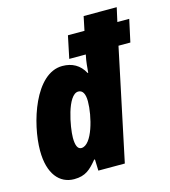

<svg xmlns="http://www.w3.org/2000/svg" viewBox="-114 -851 846 953"><g transform="rotate(-15 309.5 -375.0)"><path d="M150 10C209 10 235 -16 270 -58H274L276 0H412L533 -573H594L619 -688H558L574 -760H404L389 -688H304L280 -573H365L364 -568C358 -542 355 -506 353 -482H350C326 -527 287 -548 237 -548C96 -548 22 -310 22 -170C22 -51 75 10 150 10ZM224 -130C205 -130 196 -151 196 -190C196 -243 225 -405 281 -405C303 -405 315 -385 315 -346C315 -270 280 -130 224 -130Z"/></g></svg>

Font: Noto Sans Condensed Black
Style: Italic
Weight: 900
Width: 3
Italic angle: -12°
Designer: Monotype Design Team
Foundry: Monotype Imaging Inc.
Version: Version 2.013